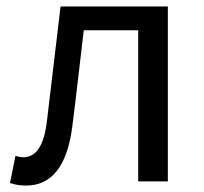

<svg xmlns="http://www.w3.org/2000/svg" viewBox="-20 -563 633 596"><path d="M61 13C140 13 188 -47 204 -167C217 -268 228 -369 240 -469H409V0H501V-543H168C154 -426 140 -308 126 -190C117 -110 92 -75 53 -75C43 -75 36 -77 28 -79L11 5C27 10 40 13 61 13Z"/></svg>

Font: Noto Sans CJK JP
Style: Regular
Weight: 400
Designer: Ryoko NISHIZUKA 西塚涼子 (kana, bopomofo & ideographs); Paul D. Hunt (Latin, Greek & Cyrillic); Sandoll Communications 산돌커뮤니
Foundry: Adobe
Version: Version 2.004;hotconv 1.0.118;makeotfexe 2.5.65603